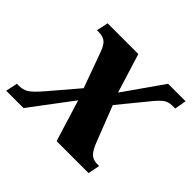

<svg xmlns="http://www.w3.org/2000/svg" viewBox="-149 -699 862 862"><g transform="rotate(45 281.5 -268.0)"><path d="M-8 -56H3Q30 -56 48.5 -67Q67 -78 102 -118L218 -254L157 -422Q145 -456 129.5 -468Q114 -480 87 -480H76L88 -536H283L341 -349L472 -536H583L573 -480H555Q529 -480 511.5 -466.5Q494 -453 459 -409L364 -293L429 -126Q445 -85 460.5 -70.5Q476 -56 503 -56H514L503 0H300L239 -198L90 0H-20Z"/></g></svg>

Font: Noto Serif NarrowExtraBold
Style: Italic
Weight: 800
Width: 4
Italic angle: -12°
Designer: Monotype Design Team
Foundry: Monotype Imaging Inc.
Version: Version 1.001